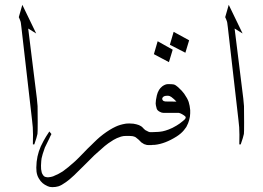

<svg xmlns="http://www.w3.org/2000/svg" viewBox="-20 -603 1093 798"><path d="M130.4 -463.9 97.2 -484.4 133.3 -193.4Q133.3 -191.9 134.5 -180.2Q135.7 -168.5 136.2 -162.1Q136.7 -151.4 136.7 -93.8Q136.7 -51.3 135.7 -46.4Q133.3 -33.2 122.6 -2.9H116.7Q116.7 -11.2 116.9 -24.7Q117.2 -38.1 117.2 -43.5Q117.2 -50.8 116.2 -74.2Q116.2 -78.1 113.3 -103L68.8 -490.7Q67.9 -495.1 67.4 -502Q66.9 -508.8 65.4 -513.7Q64.5 -517.1 61.8 -523.4Q59.1 -529.8 58.1 -531.7L72.8 -583Z M556.2 -22.5Q547.9 -29.8 543.5 -32.7Q538.6 -35.6 530.8 -37.1Q525.4 -38.1 504.4 -38.1Q492.2 -38.1 482.9 -35.2Q464.4 -29.3 451.7 -21.5Q427.2 -6.3 415.5 3.9Q387.2 28.3 373 41.5Q358.4 55.7 332 82.3Q305.7 108.9 287.6 126Q266.6 145.5 254.4 153.8Q235.4 167.5 222.7 171.4Q211.9 174.8 197.3 174.8Q186.5 174.8 178.2 170.9Q165 165 157.2 158.2Q147.9 150.4 141.1 138.2Q133.8 126 131.8 110.4Q130.9 104 130.9 93.8Q130.9 84 132.3 69.3Q134.8 46.9 141.6 25.9Q147.9 6.3 161.1 -17.6Q169.4 -33.2 185.1 -56.6L193.8 -45.9Q191.4 -42 188.7 -35.9Q186 -29.8 185.1 -27.8Q168 6.3 166.5 10.3Q155.3 41.5 152.8 55.2Q151.4 62.5 150.4 85Q149.9 101.1 153.3 113.3Q154.8 119.6 160.2 126.5Q163.6 130.9 168.5 132.3Q176.3 134.3 181.6 133.8Q192.4 132.8 200.7 129.9Q225.6 119.6 240.7 109.4Q261.7 94.7 292.5 66.9Q306.6 53.7 326.4 33Q346.2 12.2 358.4 1Q363.3 -3.9 371.1 -11.5Q378.9 -19 383.3 -23.2Q387.7 -27.3 394.5 -33.2Q401.4 -39.1 409.2 -44.9Q436.5 -65.4 460.9 -76.7Q478.5 -85 502 -88.9Q506.8 -89.8 518.1 -89.8Q529.3 -89.8 534.2 -88.9Q547.4 -86.9 557.6 -83Q568.8 -78.1 573.7 -72.3L576.7 -68.8Q582 -63.5 583.5 -62.5Q585 -61.5 596.7 -55.7Q601.1 -53.7 605 -53.7H611.3V0H598.1Q593.3 0 590.3 -0.5Q584 -2 579.1 -3.9Q576.2 -5.4 567.4 -11.2Z M713.4 -180.7Q703.6 -191.4 692.4 -199.7Q684.6 -205.1 678.7 -205.1Q667.5 -205.1 664.1 -203.6Q656.2 -200.7 654.3 -193.8Q653.3 -190.4 656.7 -186Q659.7 -182.1 667 -181.2Q670.9 -180.7 713.4 -180.7ZM623.5 -1Q623.5 -1 594.7 0V-53.7Q594.7 -53.7 610.8 -53.7Q625 -53.7 633.8 -54.7Q634.3 -54.7 638.4 -54.9Q642.6 -55.2 646 -55.7Q649.4 -56.2 655.3 -57.1Q661.1 -58.1 667.2 -60.1Q673.3 -62 680.7 -64.7Q688 -67.4 696.5 -71.5Q705.1 -75.7 713.9 -81.1Q726.6 -88.4 740.2 -100.1Q749 -106.9 750.5 -110.4Q753.4 -115.7 750 -119.1Q745.6 -123.5 736.8 -128.4Q730 -132.3 723.6 -133.8H681.6H660.2Q652.3 -133.8 644.5 -138.2Q633.8 -143.6 631.3 -151.4Q627 -166.5 627 -172.9Q627 -185.1 631.8 -206.1Q634.3 -217.8 641.1 -229.5Q646 -237.3 654.3 -244.1Q667 -253.4 678.7 -253.4Q695.8 -253.4 702.1 -252Q710 -250 720.2 -240.7Q737.8 -224.6 745.6 -213.4Q759.3 -193.8 764.2 -179.2Q769 -163.6 770.5 -145.5V-132.3Q770.5 -119.1 766.1 -103.5Q763.2 -91.8 754.4 -75.2Q752.9 -72.3 744.1 -61.5Q732.4 -47.4 713.9 -35.6Q666 -5.4 623.5 -1ZM697.8 -396.5 682.1 -344.7 619.6 -377.9 635.3 -431.6ZM766.1 -435.5 750.5 -383.8 686 -417 701.7 -470.7Z M988.3 -463.9 955.1 -484.4 991.2 -193.4Q991.2 -191.9 992.4 -180.2Q993.7 -168.5 994.1 -162.1Q994.6 -151.4 994.6 -93.8Q994.6 -51.3 993.7 -46.4Q991.2 -33.2 980.5 -2.9H974.6Q974.6 -11.2 974.9 -24.7Q975.1 -38.1 975.1 -43.5Q975.1 -50.8 974.1 -74.2Q974.1 -78.1 971.2 -103L926.8 -490.7Q925.8 -495.1 925.3 -502Q924.8 -508.8 923.3 -513.7Q922.4 -517.1 919.7 -523.4Q917 -529.8 916 -531.7L930.7 -583Z"/></svg>

Font: LaylaThuluth
Style: Regular
Weight: 400
Version: Version 2.0